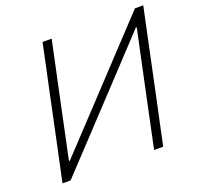

<svg xmlns="http://www.w3.org/2000/svg" viewBox="-125 -846 1006 980"><g transform="rotate(-20 378.0 -356.5)"><path d="M52.5 0Q65 -59.5 77 -115.5Q89 -171.5 103 -237.5L152.5 -472.5Q167 -540 179 -596.5Q191 -653 203.5 -713H253Q240.5 -653.5 228.5 -596.8Q216.5 -540 202 -472.5L122.5 -96H127.5L353 -336.5Q438 -427.5 526 -521.5Q614 -615.5 705.5 -713H750.5Q738 -654.5 726 -597.2Q714 -540 699.5 -472L650 -237.5Q636 -171.5 624 -116Q612 -60.5 599.5 0H550Q562.5 -60.5 574.5 -116.2Q586.5 -172 600 -237.5L681 -619H676L446.5 -373.5Q342 -262 258 -172.2Q174 -82.5 96.5 0Z"/></g></svg>

Font: Commissioner ExtraLight
Style: Italic
Weight: 200
Italic angle: -12°
Designer: Kostas Bartsokas
Foundry: Kostas Bartsokas
Version: Version 1.000; ttfautohint (v1.8.3)